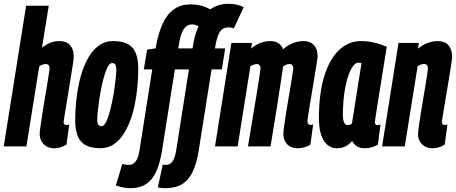

<svg xmlns="http://www.w3.org/2000/svg" viewBox="-36 -770 2399 1010"><path d="M298.5 -126.9Q298.5 -119.4 302.6 -116.1Q306.7 -112.7 314.4 -112.7Q317.3 -112.7 320.7 -113Q324.1 -113.3 328.2 -115.2L314 -9.9Q299.8 -0.7 283.4 4.6Q267 10 249.9 10Q225.9 10 208.7 -0.1Q191.4 -10.2 182.1 -27.5Q172.7 -44.7 172.7 -65.1Q172.7 -74.8 176.5 -102.2Q180.3 -129.5 186.1 -167Q191.8 -204.5 198.8 -244.9Q205.7 -285.4 211.5 -321.2Q217.2 -357 221 -381.1Q224.8 -405.3 224.8 -409.9Q224.8 -420.3 220.2 -426.7Q215.6 -433.1 203.4 -433.1Q199.3 -433.1 193.2 -431.7Q187 -430.3 181.2 -427.6Q175.4 -424.9 170.3 -420.4L102.8 0H-16.3L101.4 -740H220.5L184.8 -519.1Q201.4 -531.7 216.2 -539.5Q230.9 -547.3 245.6 -550.7Q260.3 -554 275.8 -554Q301.3 -554 318.2 -544Q335 -533.9 343.5 -515.3Q351.9 -496.6 351.9 -469.6Q351.9 -462.9 348 -436.4Q344 -409.8 337.9 -372.1Q331.8 -334.4 325.2 -293.5Q318.6 -252.5 312.5 -215.9Q306.4 -179.2 302.5 -155Q298.5 -130.7 298.5 -126.9Z M492.2 9.6Q444.8 9.6 415.6 -5.9Q386.4 -21.4 373 -54.2Q359.6 -87 359.6 -137Q359.6 -183.2 364.2 -231.7Q368.8 -280.2 378.5 -327.1Q388.2 -374 404.1 -415Q420 -456 442 -487.3Q464 -518.6 493.1 -536.3Q522.2 -554 558.6 -554Q606.6 -554 635.8 -538.5Q665 -523 678.1 -490.8Q691.2 -458.6 691.2 -407.2Q691.2 -361 686.6 -312.4Q682 -263.8 672.3 -217.1Q662.6 -170.4 646.7 -129.7Q630.8 -89 608.8 -57.4Q586.8 -25.8 557.9 -8.1Q529 9.6 492.2 9.6ZM498.2 -106Q509.6 -106 519.7 -124Q529.8 -142 538.4 -171.5Q547 -201 554 -235.2Q561 -269.4 565.9 -303Q570.8 -336.6 573.3 -363.3Q575.8 -390 575.8 -402.8Q575.8 -425.6 569.5 -432Q563.2 -438.4 553.2 -438.4Q541.8 -438.4 531.7 -420.4Q521.6 -402.4 513 -372.9Q504.4 -343.4 497.4 -309.2Q490.4 -275 485.5 -241.4Q480.6 -207.8 478.1 -181.4Q475.6 -155 475.6 -142.2Q475.6 -119.4 481.9 -112.7Q488.2 -106 498.2 -106Z M649.6 220Q612.5 220 573.6 205.3L607.7 91.7Q619 95.7 627.1 96.5Q635.2 97.3 641.7 97.3Q657.4 97.3 668.4 88.7Q679.4 80.1 686.9 62.7Q694.4 45.4 698.3 18.4L764.8 -404.8H720.4L737.8 -508.8L782.5 -515.5Q796.1 -595.2 820.2 -646.5Q844.3 -697.7 880.8 -722.4Q917.2 -747 966.4 -747Q993.2 -747 1019.3 -740.8Q1045.3 -734.5 1070.3 -720.7Q1089.9 -734.7 1113.9 -742.4Q1137.9 -750 1166.2 -750Q1189.2 -750 1209.2 -745.3Q1229.1 -740.7 1246 -732.5L1194.2 -620.7Q1189.6 -623 1185.2 -624Q1180.8 -625 1176.4 -625.5Q1172 -626 1167.4 -626Q1153.3 -626 1142.5 -621.5Q1131.6 -617.1 1122.8 -605.4Q1113.9 -593.8 1107.1 -572.2Q1100.3 -550.7 1094.6 -515.5H1148.6L1130.9 -404.8H1076.9L1009.4 21.3Q998.9 88.2 978.2 132.4Q957.5 176.6 922.5 198.3Q887.4 220 832.2 220Q822.9 220 813.7 219Q804.5 218 794.4 216L820.1 96.4Q823.9 96.7 828.3 97Q832.7 97.3 836.2 97.3Q851.6 97.3 862.3 88.7Q873 80.1 880.2 62.7Q887.4 45.4 891.3 18.4L957.8 -404.8H883.9L816.4 21.3Q805.9 88.2 785.8 132.4Q765.6 176.6 732.2 198.3Q698.8 220 649.6 220ZM901.6 -515.5H976.9Q981.6 -550.8 989.6 -579.7Q997.6 -608.7 1008.6 -631.5Q998.9 -637.3 990.2 -639.4Q981.5 -641.5 973.5 -641.5Q955.6 -641.5 941.6 -629.7Q927.6 -617.9 918.1 -590.7Q908.6 -563.6 901.6 -515.5Z M1530.8 10Q1506.8 10 1489.8 0.6Q1472.7 -8.8 1463.7 -26.4Q1454.7 -44 1454.7 -67.2Q1454.7 -77.6 1458.5 -105.3Q1462.3 -133 1468.1 -170.4Q1473.8 -207.7 1480.8 -247.4Q1487.7 -287.2 1493.5 -322.5Q1499.2 -357.8 1503 -381.4Q1506.8 -405 1506.8 -409.9Q1506.8 -420.3 1502.4 -426.7Q1497.9 -433.1 1486.9 -433.1Q1478.1 -433.1 1469.3 -429.5Q1460.5 -425.9 1452.5 -419.8Q1452.1 -416.1 1451.6 -409.8Q1451 -403.5 1450.3 -398.8Q1447.5 -378.5 1443.2 -351.6Q1438.8 -324.7 1434.1 -293.4Q1429.3 -262.2 1424.3 -229Q1419.2 -195.8 1413.7 -162.9Q1408.1 -130 1403.4 -99.7Q1398.6 -69.3 1394.3 -43.8Q1389.9 -18.2 1387.1 0H1268.4Q1272.6 -24.5 1278 -57.6Q1283.4 -90.7 1289.6 -128.5Q1295.7 -166.2 1302.3 -204.8Q1308.9 -243.3 1314.7 -278.7Q1320.4 -314 1324.8 -343Q1329.2 -372 1331.8 -390.1Q1334.4 -408.3 1334.4 -411.1Q1334.4 -417.7 1332.2 -422.4Q1330 -427.1 1326.1 -430.1Q1322.2 -433.1 1314.6 -433.1Q1306.7 -433.1 1297.5 -429.6Q1288.3 -426.1 1281 -420.7L1214.2 0H1095.1L1181.2 -544H1289.8L1284.7 -514.6Q1312.2 -537.2 1337.7 -545.6Q1363.2 -554 1385.5 -554Q1411.2 -554 1428.5 -542.7Q1445.8 -531.4 1452.8 -511.1Q1473.7 -528.7 1492.4 -537.7Q1511 -546.6 1527.8 -550.3Q1544.6 -554 1558.8 -554Q1585 -554 1601.5 -544Q1618 -533.9 1626.3 -516Q1634.6 -498 1634.6 -473.8Q1634.6 -467.1 1630.7 -441.6Q1626.7 -416.1 1620.6 -379.5Q1614.5 -342.8 1607.9 -302.6Q1601.3 -262.3 1595.2 -226Q1589.1 -189.7 1585.2 -164.1Q1581.2 -138.4 1581.2 -131.1Q1581.2 -122.2 1585.5 -117.5Q1589.7 -112.7 1597.4 -112.7Q1600.3 -112.7 1603.7 -113Q1607.1 -113.3 1611.2 -115.2L1597 -9.9Q1584.9 -0.7 1566.4 4.6Q1547.9 10 1530.8 10Z M1883.8 10Q1867.4 10 1854.8 5.9Q1842.2 1.9 1833 -6.6Q1823.8 -15.1 1816.2 -28.1Q1805.7 -15.8 1793.6 -7.3Q1781.4 1.2 1767.6 5.6Q1753.7 10 1737.2 10Q1707.3 10 1685.8 -8.5Q1664.2 -26.9 1652.9 -62.2Q1641.6 -97.5 1641.6 -146.9Q1641.6 -277.2 1669.4 -368Q1697.2 -458.8 1747.2 -506.4Q1797.2 -554 1864.2 -554Q1883.1 -554 1901 -551.6Q1918.8 -549.2 1936 -545.1Q1953.1 -541 1968.6 -535.6Q1984 -530.1 1998.4 -524Q1980.6 -412.9 1969.1 -340.9Q1957.5 -268.9 1950.8 -226.8Q1944 -184.6 1941.1 -164.2Q1938.1 -143.8 1937.1 -137.3Q1936.1 -130.7 1936.1 -128.7Q1936.1 -120.2 1939 -116Q1941.9 -111.7 1950.1 -111.7Q1953.9 -111.7 1957.8 -112.3Q1961.6 -112.9 1965.7 -114.8L1951.8 -9.8Q1940 -1.6 1921.6 4.2Q1903.2 10 1883.8 10ZM1815.3 -119.7 1865.4 -437Q1861.9 -439.2 1858.3 -439.8Q1854.6 -440.4 1849.9 -440.4Q1828.6 -440.4 1809.7 -403.9Q1790.8 -367.4 1779.3 -304.7Q1767.7 -242 1767.7 -164.3Q1767.7 -138.1 1774.5 -124.9Q1781.3 -111.6 1792.2 -111.6Q1796.6 -111.6 1800.7 -112.7Q1804.7 -113.8 1808.6 -115.5Q1812.5 -117.2 1815.3 -119.7Z M2060.2 -544H2167.4L2163 -514.3Q2181.7 -529.7 2199.3 -538Q2216.8 -546.3 2233.6 -550.2Q2250.4 -554 2265.9 -554Q2304.5 -554 2323.4 -531.6Q2342.3 -509.1 2342.3 -469.6Q2342.3 -462.9 2338.4 -436.4Q2334.4 -409.8 2328.3 -372.1Q2322.2 -334.4 2315.3 -293.5Q2308.3 -252.5 2302.2 -215.9Q2296.1 -179.2 2292.2 -155Q2288.2 -130.7 2288.2 -126.9Q2288.2 -119.4 2292.2 -116.1Q2296.1 -112.7 2303.8 -112.7Q2306.7 -112.7 2310.1 -113Q2313.5 -113.3 2317.6 -115.2L2303.4 -9.9Q2291.3 -0.7 2273.5 4.6Q2255.7 10 2238.6 10Q2214.6 10 2197.7 -0.5Q2180.8 -10.9 2172 -27.1Q2163.1 -43.3 2163.1 -61.6Q2163.1 -73.4 2166.9 -101.8Q2170.7 -130.2 2176.5 -167.4Q2182.2 -204.5 2189.2 -244.2Q2196.1 -284 2201.9 -319.4Q2207.6 -354.9 2211.4 -379.4Q2215.2 -403.9 2215.2 -409.9Q2215.2 -420.3 2210.5 -426.8Q2205.7 -433.4 2193.5 -433.4Q2188.7 -433.4 2182.9 -432Q2177.1 -430.6 2171.5 -427.7Q2165.8 -424.9 2160.7 -420.4L2093.2 0H1974.1Z"/></svg>

Font: Georama
Style: Italic
Weight: 400
Width: 2
Italic angle: -9°
Designer: Jean-Baptiste Levee
Foundry: Production Type
Version: Version 1.000